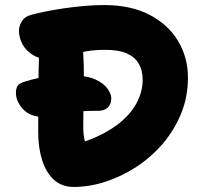

<svg xmlns="http://www.w3.org/2000/svg" viewBox="-20 -729 787 759"><path d="M151 -267Q99 -267 71 -297.5Q43 -328 43 -362Q43 -379 49.5 -389.5Q56 -400 77 -406Q130 -423 176 -426.5Q222 -430 270 -430Q325 -430 358 -414.5Q391 -399 405.5 -378Q420 -357 420 -340Q420 -318 406.5 -304.5Q393 -291 369 -291Q301 -291 258.5 -285Q216 -279 191.5 -273Q167 -267 151 -267ZM272 10Q224 10 193 -18.5Q162 -47 146.5 -96Q131 -145 131 -208Q131 -295 131.5 -372.5Q132 -450 135 -532Q136 -564 155 -577.5Q174 -591 220 -591Q256 -591 282 -570Q308 -549 309 -519Q312 -473 311.5 -421Q311 -369 310 -318.5Q309 -268 309 -227Q309 -199 314.5 -174Q320 -149 336 -118L217 -145Q300 -160 361.5 -188Q423 -216 463.5 -252Q504 -288 524 -329.5Q544 -371 544 -414Q544 -450 529 -476.5Q514 -503 482 -517.5Q450 -532 398 -532Q355 -532 323 -526.5Q291 -521 266.5 -513Q242 -505 221.5 -499.5Q201 -494 181 -494Q140 -494 112 -510.5Q84 -527 69.5 -553Q55 -579 55 -607Q55 -626 66 -644.5Q77 -663 102 -670Q128 -677 162.5 -684Q197 -691 235.5 -696.5Q274 -702 314 -705.5Q354 -709 391 -709Q498 -709 572 -670Q646 -631 684.5 -566Q723 -501 723 -422Q723 -346 696 -280Q669 -214 623 -160.5Q577 -107 518.5 -69Q460 -31 396.5 -10.5Q333 10 272 10Z"/></svg>

Font: Shantell Sans ExtraBold
Style: Regular
Weight: 800
Designer: Stephen Nixon, Anya Danilova, Shantell Martin
Foundry: Arrow Type
Version: Version 1.011;[c5ecc13dd]